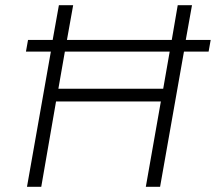

<svg xmlns="http://www.w3.org/2000/svg" viewBox="-20 -720 832 740"><path d="M784 -521H689L597 0H542L600 -329H196L139 0H84L176 -521H80L88 -566H183L207 -700H262L238 -566H642L665 -700H720L696 -566H792ZM634 -521H230L205 -378H609Z"/></svg>

Font: Bai Jamjuree Light
Style: Italic
Weight: 300
Italic angle: -10°
Version: Version 1.000; ttfautohint (v1.6)